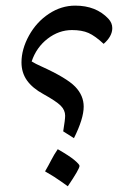

<svg xmlns="http://www.w3.org/2000/svg" viewBox="-20 -716 465 672"><path d="M201.2 -256.3Q208 -297.4 208 -311Q208 -330.6 192.4 -346.2Q176.8 -361.8 131.8 -386.7Q93.3 -407.7 74.2 -434.8Q55.2 -461.9 55.2 -497.6Q55.2 -543.9 81.5 -591.6Q107.9 -639.2 151.1 -667.7Q194.3 -696.3 243.2 -696.3Q316.4 -696.3 359.4 -650.4Q373 -635.7 373 -617.7Q373 -588.9 342.8 -562.5Q313 -590.3 289.8 -600.6Q266.6 -610.8 231.9 -610.8Q186 -610.8 146.7 -580.6Q107.4 -550.3 90.8 -501Q105 -492.2 124 -483.9Q213.4 -443.4 243.2 -412.6Q272.9 -381.8 272.9 -342.8Q272.9 -300.8 238.8 -232.4ZM137.7 -116.2Q149.4 -136.2 159.4 -155.8Q169.4 -175.3 182.1 -193.8Q223.1 -170.4 240.7 -155.5Q258.3 -140.6 258.3 -135.3Q258.3 -124.5 217.3 -64L194.8 -80.1Q171.9 -96.7 137.7 -116.2Z"/></svg>

Font: Noto Sans NKo
Style: Regular
Weight: 400
Designer: Monotype Design Team
Foundry: Monotype Imaging Inc.
Version: Version 1.02 uh